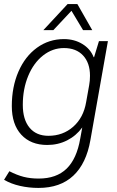

<svg xmlns="http://www.w3.org/2000/svg" viewBox="-23 -702 577 943"><path d="M507 -500 421 -14Q401 101 337 161Q273 221 166 221Q119 221 75 211Q31 201 -3 181L23 139Q60 158 93 166.5Q126 175 167 175Q254 175 304 126.5Q354 78 371 -21L381 -76Q351 -35 306.5 -12.5Q262 10 209 10Q128 10 81.5 -40.5Q35 -91 35 -181Q35 -275 67.5 -350Q100 -425 158.5 -467.5Q217 -510 291 -510Q342 -510 381.5 -486Q421 -462 437 -421H439L463 -500ZM419 -330Q419 -393 385 -429.5Q351 -466 291 -466Q235 -466 188.5 -429.5Q142 -393 115.5 -329Q89 -265 89 -187Q89 -115 122 -75Q155 -35 215 -35Q286 -35 336.5 -79.5Q387 -124 400 -200L415 -284Q419 -305 419 -330ZM309 -682H357L430 -554H385L328 -649L239 -554H190Z"/></svg>

Font: Sarabun ExtraLight
Style: Italic
Weight: 275
Italic angle: -10°
Designer: Suppakit Chalermlarp | Katatrad Co.,Ltd.
Foundry: Cadson Demak Co.,Ltd.
Version: Version 1.000; ttfautohint (v1.6)